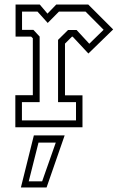

<svg xmlns="http://www.w3.org/2000/svg" viewBox="-20 -560 523 845"><path d="M47.5 0V-141H124.5V-391.5L117 -399H48.5V-540H155L189 -500L227.5 -540H368.5L478 -430.5L369 -324.5L300 -398.5H296.5L266 -368V-140.5H343V0ZM76.5 -30H314.5V-110.5H235.5V-384.5L279.5 -428H317L373 -367.5L436 -429L356.5 -509H239.5L190 -459L145 -509H77V-428.5H127L154.5 -399V-110.5H76.5ZM72 265 129 36H264.5L185 265ZM106.5 238H165.5L225.5 67.5H149.5Z"/></svg>

Font: Tourney Condensed Light
Style: Regular
Weight: 300
Width: 3
Designer: Tyler Finck
Foundry: Etcetera Type Co
Version: Version 1.010; ttfautohint (v1.8.3)